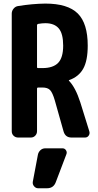

<svg xmlns="http://www.w3.org/2000/svg" viewBox="-20 -760 540 1061"><path d="M214.8 -383.8Q273.4 -383.8 301.3 -412.6Q329.1 -441.4 329.1 -507.8Q329.1 -574.2 304.7 -603Q280.3 -631.8 230.5 -631.8Q212.9 -631.8 190.4 -627.9Q185.5 -626 184.6 -622.1V-388.7Q184.6 -383.8 190.4 -383.8ZM423.8 -194.3 473.6 -34.2Q477.5 -21.5 470.2 -10.7Q462.9 0 450.2 0H375Q340.8 0 331.1 -34.2L283.2 -204.1Q270.5 -248 256.8 -262.2Q243.2 -276.4 214.8 -276.4H190.4Q185.5 -276.4 184.6 -271.5V-35.2Q184.6 -20.5 174.8 -10.3Q165 0 150.4 0H80.1Q65.4 0 55.2 -9.8Q44.9 -19.5 44.9 -35.2V-684.6Q44.9 -700.2 55.2 -712.4Q65.4 -724.6 80.1 -726.6Q158.2 -739.3 230.5 -740.2Q354.5 -740.2 409.7 -685.5Q464.8 -630.9 464.8 -507.8Q464.8 -424.8 439.9 -380.4Q415 -335.9 362.3 -317.4Q360.4 -317.4 360.4 -315.4Q360.4 -314.5 361.3 -313.5Q397.5 -276.4 423.8 -194.3ZM325.2 59.6Q337.9 59.6 344.7 70.3Q351.6 81.1 346.7 92.8L288.1 247.1Q275.4 280.3 240.2 280.3H190.4Q177.7 280.3 168.5 269.5Q159.2 258.8 161.1 245.1L189.5 94.7Q192.4 80.1 203.6 69.8Q214.8 59.6 230.5 59.6Z"/></svg>

Font: Rounded-L Mgen+ 1mn bold
Style: Bold
Weight: 700
Designer: [Source Han Sans]
Ryoko NISHIZUKA  (kana & ideographs); Paul D. Hunt (Latin, Greek & Cyrillic); Wenlong ZHANG  (bopomofo
Version: Version 1.059.20150602